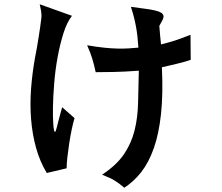

<svg xmlns="http://www.w3.org/2000/svg" viewBox="-20 -764 1040 899"><path d="M872 -601 873 -484Q863 -480 847 -475.5Q831 -471 812.5 -466.5Q794 -462 774.5 -457.5Q755 -453 738 -449Q744 -324 734 -231Q724 -138 700.5 -71Q677 -4 642 41Q607 86 562 115Q548 103 537 95Q526 87 514.5 80Q503 73 490 67.5Q477 62 458 54Q526 9 560.5 -42Q595 -93 610 -153Q625 -213 626.5 -282.5Q628 -352 630 -433Q564 -428 512.5 -427Q461 -426 428 -426Q424 -444 420.5 -458.5Q417 -473 412.5 -487.5Q408 -502 402.5 -517Q397 -532 388 -552Q435 -544 470 -540.5Q505 -537 533 -536.5Q561 -536 583.5 -537.5Q606 -539 628 -541Q626 -570 623.5 -593Q621 -616 617 -638Q613 -660 607.5 -682Q602 -704 593 -732Q628 -727 656 -723.5Q684 -720 704 -715.5Q724 -711 735 -704Q746 -697 746 -685Q744 -676 739 -666.5Q734 -657 726 -643Q728 -616 729.5 -599.5Q731 -583 734 -556Q753 -561 768 -565Q783 -569 798.5 -574Q814 -579 831.5 -585.5Q849 -592 872 -601ZM271 -262 329 -211Q322 -188 315.5 -156.5Q309 -125 304 -92Q299 -59 295.5 -28Q292 3 292 24L199 46Q166 -9 148.5 -73Q131 -137 125.5 -206.5Q120 -276 125.5 -349Q131 -422 144 -494Q144 -495 147 -509.5Q150 -524 153.5 -545Q157 -566 161 -590.5Q165 -615 168 -636.5Q171 -658 173 -674.5Q175 -691 174 -696Q174 -703 172.5 -712Q171 -721 166 -744L317 -690Q293 -659 277 -608Q261 -557 250 -497.5Q239 -438 234 -377Q229 -316 228 -265.5Q227 -215 229.5 -182Q232 -149 237 -146Q241 -146 247 -171.5Q253 -197 271 -262Z"/></svg>

Font: D2Coding ligature
Style: Bold
Weight: 700
Monospace: yes
Designer: Yong-Rak Park; Jeong-Hwan Yoon; Sang-Min Lee;
Foundry: NHN Corporation
Version: Version 1.3.2; Build 20180524